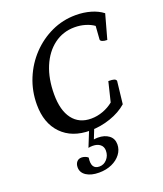

<svg xmlns="http://www.w3.org/2000/svg" viewBox="-163 -761 956 1128"><g transform="rotate(-20 314.5 -196.5)"><path d="M295 12Q182 12 117 -55Q52 -122 52 -238Q52 -323 83 -398.5Q114 -474 168.5 -531.5Q223 -589 294 -622Q365 -655 446 -655Q495 -655 538.5 -642.5Q582 -630 613 -606L571 -454Q552 -454 540.5 -459Q529 -464 529 -472L535 -555Q513 -571 481.5 -580.5Q450 -590 415 -590Q342 -590 286 -548Q230 -506 199 -432Q168 -358 168 -260Q168 -160 209 -106Q250 -52 325 -52Q363 -52 399.5 -65.5Q436 -79 464 -102L494 -225Q519 -225 529.5 -221.5Q540 -218 543 -209L527 -68Q485 -31 422.5 -9.5Q360 12 295 12ZM260 262Q211 262 181 242.5Q151 223 151 190Q151 169 162 156Q173 143 192 143Q202 143 213.5 147Q225 151 232 158Q221 229 274 229Q302 229 321.5 207Q341 185 341 154Q341 129 323.5 115Q306 101 277 101Q261 101 250 104L292 0H324L297 68Q311 66 322 66Q364 66 390.5 86Q417 106 417 142Q417 175 396.5 202.5Q376 230 340.5 246Q305 262 260 262Z"/></g></svg>

Font: Petrona SemiBold
Style: Italic
Weight: 600
Italic angle: -9°
Designer: Ringo R. Seeber
Foundry: Ringo R. Seeber
Version: Version 2.001; ttfautohint (v1.8.3)